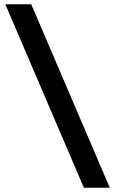

<svg xmlns="http://www.w3.org/2000/svg" viewBox="-20 -825 542 904"><path d="M5 -805H127L497 59H375Z"/></svg>

Font: Aoboshi One
Style: Regular
Weight: 400
Designer: IKIMOJI
Foundry: Natsumi Matsuba
Version: Version 1.000; ttfautohint (v1.8.3)